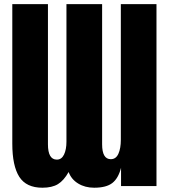

<svg xmlns="http://www.w3.org/2000/svg" viewBox="-20 -879 797 907"><path d="M180.2 7.8Q104 7.8 71 -43.9Q38.1 -95.7 38.1 -200.2V-859.4H206.5V-197.3Q206.5 -125 248.5 -125Q271 -125 282.5 -148.9Q293.9 -172.9 293.9 -209.5V-859.4H462.4V-197.3Q462.4 -127 503.4 -127Q527.8 -127 539.3 -152.6Q550.8 -178.2 550.8 -218.8V-859.4H719.2V0H551.8V-86.4Q539.1 -36.6 510.5 -14.4Q481.9 7.8 424.8 7.8Q381.8 7.8 349.4 -12Q316.9 -31.7 304.2 -66.4Q281.7 -26.4 253.9 -9.3Q226.1 7.8 180.2 7.8Z"/></svg>

Font: Anton
Style: Regular
Weight: 400
Designer: Vernon Adams, Tural Alisoy
Foundry: Vernon Adams
Version: Version 2.300